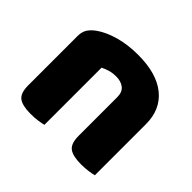

<svg xmlns="http://www.w3.org/2000/svg" viewBox="-123 -661 829 829"><g transform="rotate(45 291.5 -246.5)"><path d="M530 -1Q519 2 498.5 5Q478 8 454 8Q404 8 382 -8.5Q360 -25 360 -72V-308Q360 -339 341.5 -353.5Q323 -368 293 -368Q273 -368 255.5 -363Q238 -358 222 -350V-1Q211 2 190.5 5Q170 8 146 8Q96 8 74 -8.5Q52 -25 52 -72V-373Q52 -400 63.5 -417Q75 -434 95 -448Q129 -472 180.5 -486.5Q232 -501 295 -501Q408 -501 469 -451.5Q530 -402 530 -313Z"/></g></svg>

Font: Baloo Bhai 2 ExtraBold
Style: Regular
Weight: 800
Designer: Supriya Tembe, Noopur Datye and Ek Type
Foundry: Ek Type
Version: Version 1.640;PS 1.000;hotconv 16.6.51;makeotf.lib2.5.65220;